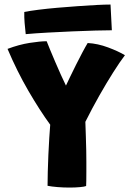

<svg xmlns="http://www.w3.org/2000/svg" viewBox="-20 -848 584 866"><path d="M206.5 -285.5Q160 -349 108.2 -438Q56.5 -527 14 -627.5Q66 -647 113.5 -654.5Q161 -662 190.5 -662Q195 -650 205.5 -624.8Q216 -599.5 229 -569Q242 -538.5 255 -509.8Q268 -481 277.5 -462Q283.5 -475 295.8 -500.5Q308 -526 322.8 -555.5Q337.5 -585 351.8 -611.8Q366 -638.5 375.5 -654Q421 -651.5 467.8 -634Q514.5 -616.5 543.5 -599Q521 -569.5 491 -522.2Q461 -475 428.2 -417.2Q395.5 -359.5 365 -298.5Q366 -268 367.2 -233.5Q368.5 -199 369 -168.5Q369.5 -138 369.5 -119Q369.5 -97 369.5 -73.2Q369.5 -49.5 369.2 -31.8Q369 -14 368.5 -9Q362 -6 340.8 -4Q319.5 -2 293.5 -2Q266.5 -2 239.2 -4.2Q212 -6.5 194.5 -10Q194.5 -36.5 195.5 -73.5Q196.5 -110.5 198.2 -150Q200 -189.5 202.2 -225.2Q204.5 -261 206.5 -285.5ZM484.5 -711.5Q457.5 -711.5 410.5 -710.2Q363.5 -709 307.2 -706.5Q251 -704 195.5 -701Q140 -698 96 -694Q93 -720 91 -744.8Q89 -769.5 89.5 -794Q114 -799 153.5 -804Q193 -809 239 -813Q285 -817 330.8 -820.2Q376.5 -823.5 415.2 -825.5Q454 -827.5 478.5 -827.5Z"/></svg>

Font: Grandstander ExtraBold
Style: Regular
Weight: 800
Designer: Tyler Finck
Foundry: Etcetera Type Co
Version: Version 1.200; ttfautohint (v1.8.3)